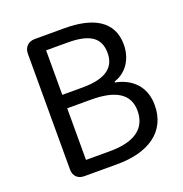

<svg xmlns="http://www.w3.org/2000/svg" viewBox="-131 -849 919 965"><g transform="rotate(-20 328.5 -366.5)"><path d="M101 -366V-55C101 -22 123 0 156 0H217H334C498 0 612 -71 612 -215C612 -315 550 -373 463 -390V-395C532 -417 570 -481 570 -554C570 -683 466 -733 318 -733H159C124 -733 101 -710 101 -675ZM193 -541V-660H249H306C421 -660 479 -628 479 -542C479 -467 428 -422 302 -422H193ZM193 -212V-350H257H321C450 -350 521 -309 521 -218C521 -119 447 -74 321 -74H193Z"/></g></svg>

Font: GenSenRounded2 TW R
Style: Regular
Weight: 400
Version: Version 2.100;PS 2.1;hotconv 16.6.51;makeotf.lib2.5.65220 DE